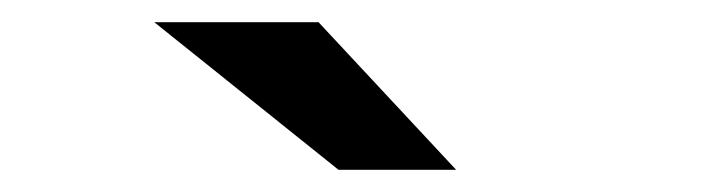

<svg xmlns="http://www.w3.org/2000/svg" viewBox="-20 -756 640 173"><path d="M285 -603 119 -736H267L391 -603Z"/></svg>

Font: Red Hat Mono Medium
Style: Regular
Weight: 500
Monospace: yes
Designer: Pentagram, MCKL
Foundry: Pentagram, MCKL
Version: Version 1.023; ttfautohint (v1.8.3)